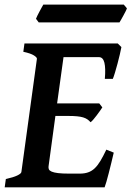

<svg xmlns="http://www.w3.org/2000/svg" viewBox="-24 -801 562 821"><path d="M462.4 -148.4Q457.5 -127.4 451.9 -104.2Q446.3 -81.1 440.9 -60.3Q435.5 -39.6 430.9 -23.4Q426.3 -7.3 423.3 0H-3.9L1 -35.6Q32.7 -42.5 49.6 -50.5Q66.4 -58.6 67.4 -65.4L133.8 -549.3Q134.8 -555.2 121.1 -564Q107.4 -572.8 75.7 -579.6L80.6 -615.2H479.5L495.1 -599.6Q492.7 -586.9 488.3 -567.9Q483.9 -548.8 478.5 -528.8Q473.1 -508.8 467.8 -491Q462.4 -473.1 458.5 -463.9H424.3Q428.2 -509.3 422.4 -533Q416.5 -556.6 399.4 -556.6H247.6L220.2 -358.9H400.4L413.6 -341.8Q409.2 -335 402.6 -325.7Q396 -316.4 389.2 -307.4Q382.3 -298.3 375.5 -290.3Q368.7 -282.2 363.3 -278.3Q356.9 -285.6 349.4 -290.8Q341.8 -295.9 331.3 -299.1Q320.8 -302.2 305.7 -303.7Q290.5 -305.2 269.5 -305.2H212.9L183.6 -89.8Q182.6 -82.5 185.1 -76.9Q187.5 -71.3 197 -67.1Q206.5 -63 224.4 -60.8Q242.2 -58.6 272 -58.6H316.9Q337.4 -58.6 352.8 -64Q368.2 -69.3 380.9 -81.3Q393.6 -93.3 405.3 -112.8Q417 -132.3 430.7 -161.1ZM518.6 -765.6Q517.1 -760.3 512.7 -751.7Q508.3 -743.2 503.4 -734.1Q498.5 -725.1 493.9 -717Q489.3 -709 486.8 -705.1H141.6L129.9 -720.7Q131.8 -725.6 135.7 -733.9Q139.6 -742.2 144.5 -751Q149.4 -759.8 153.8 -768.1Q158.2 -776.4 161.1 -781.2H505.4Z"/></svg>

Font: Gentium Basic
Style: Bold Italic
Weight: 700
Italic angle: -8°
Designer: J. Victor Gaultney and Annie Olsen
Foundry: SIL International
Version: Version 1.102; 2013; Maintenance release